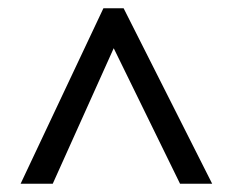

<svg xmlns="http://www.w3.org/2000/svg" viewBox="-20 -737 564 466"><path d="M30 -291 231 -717H280L495 -291H417L256 -620L108 -291Z"/></svg>

Font: Noto Sans Gujarati SemiCondensed
Style: Regular
Weight: 400
Width: 4
Designer: Jelle Bosma - Monotype Design Team, Universal Thirst
Foundry: Monotype Imaging Inc.
Version: Version 2.106; ttfautohint (v1.8.4.7-5d5b)